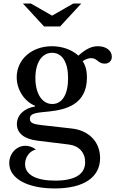

<svg xmlns="http://www.w3.org/2000/svg" viewBox="-20 -800 649 1080"><path d="M288 260C452 260 543 197 543 89C543 -1 481 -66 385 -77L216 -96C169 -101 148 -108 148 -132C148 -167 195 -166 257 -173C347 -183 469 -210 469 -364C469 -401 462 -430 445 -456C461 -467 478 -473 493 -473C527 -473 532 -442 568 -442C593 -442 609 -457 609 -481C609 -516 576 -540 531 -540C497 -540 464 -526 421 -487C384 -521 329 -540 272 -540C158 -540 74 -465 74 -366C74 -294 118 -229 177 -205V-201C115 -191 75 -152 75 -102C75 -50 117 -18 189 -9L368 13C424 20 459 58 459 112C459 181 401 216 290 216C183 216 121 183 121 123C121 85 146 49 182 41C164 27 143 20 123 20C72 20 32 64 32 118C32 203 132 260 288 260ZM274 -215C217 -215 179 -273 179 -361C179 -448 216 -503 273 -503C330 -503 363 -450 363 -360C363 -269 330 -215 274 -215ZM318 -651 437 -780H392L273 -712L154 -780H109L228 -651Z"/></svg>

Font: Libre Baskerville
Style: Regular
Weight: 400
Designer: Pablo Impallari, Rodrigo Fuenzalida
Foundry: Pablo Impallari, Rodrigo Fuenzalida
Version: Version 1.051;Glyphs 3.2.3 (3260)